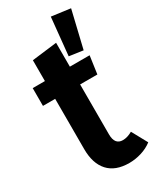

<svg xmlns="http://www.w3.org/2000/svg" viewBox="-204 -848 763 926"><g transform="rotate(-30 178.0 -384.5)"><path d="M355 -25Q329 -5 295 5.5Q261 16 227 16Q150 16 110.5 -27.5Q71 -71 71 -151V-431H3V-530H71V-646L210 -663V-530H320L306 -431H210V-153Q210 -95 255 -95Q280 -95 308 -111ZM356 -771 251 -785 230 -576 307 -565Z"/></g></svg>

Font: Fira Sans Condensed SemiBold
Style: Regular
Weight: 600
Width: 3
Designer: bBox Type GmbH & Carrois Corporate GbR & Edenspiekermann AG
Foundry: bBox Type GmbH & Carrois Corporate GbR & Edenspiekermann AG
Version: Version 4.301